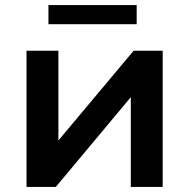

<svg xmlns="http://www.w3.org/2000/svg" viewBox="-20 -733 742 753"><path d="M84 -534H209V-182L504 -534H618V0H493V-352L199 0H84ZM170 -713H516V-638H170Z"/></svg>

Font: CMG Sans SemiBold
Style: Regular
Weight: 600
Designer: Julieta Ulanovsky
Foundry: Julieta Ulanovsky
Version: Version 7.200